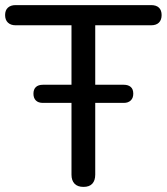

<svg xmlns="http://www.w3.org/2000/svg" viewBox="-23 -725 653 752"><path d="M304 7Q281 7 269 -5.5Q257 -18 257 -41V-626H38Q19 -626 8 -636.5Q-3 -647 -3 -666Q-3 -685 8 -695Q19 -705 38 -705H569Q589 -705 599.5 -695Q610 -685 610 -666Q610 -647 599.5 -636.5Q589 -626 569 -626H350V-41Q350 -18 338.5 -5.5Q327 7 304 7ZM145 -322Q127 -322 117.5 -331.5Q108 -341 108 -358Q108 -375 117.5 -384Q127 -393 145 -393H462Q479 -393 489 -384.5Q499 -376 499 -358Q499 -341 489 -331.5Q479 -322 462 -322Z"/></svg>

Font: Nunito Medium
Style: Regular
Weight: 500
Designer: Vernon Adams
Foundry: Vernon Adams
Version: Version 3.602